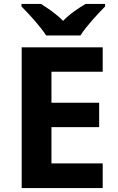

<svg xmlns="http://www.w3.org/2000/svg" viewBox="-20 -954 600 974"><path d="M214 -774H388C416 -819 477 -885 513 -921V-934H414C379 -913 334 -884 300 -848C265 -884 223 -912 188 -934H89V-921C126 -884 186 -819 214 -774ZM501 0V-125H241V-309H483V-433H241V-590H501V-714H90V0Z"/></svg>

Font: Noto Sans Malayalam
Style: Bold
Weight: 700
Designer: Jelle Bosma - Monotype Design Team
Foundry: Monotype Imaging Inc.
Version: Version 2.104